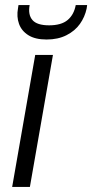

<svg xmlns="http://www.w3.org/2000/svg" viewBox="-20 -738 364 758"><path d="M28 0 119 -521H189L98 0ZM164 -582Q119 -582 92 -599Q65 -616 55 -644Q45 -672 51 -705L53 -718H97Q90 -680 108 -659Q126 -638 174 -638Q222 -638 247 -659Q272 -680 279 -718H324L322 -704Q315 -671 295.5 -643.5Q276 -616 242.5 -599Q209 -582 164 -582Z"/></svg>

Font: DM Sans 10pt Light
Style: Italic
Weight: 300
Italic angle: -10°
Version: Version 4.004;gftools[0.9.30]